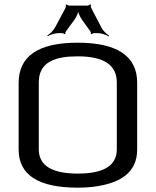

<svg xmlns="http://www.w3.org/2000/svg" viewBox="-20 -856 719 886"><path d="M613 -474C613 -597 521 -659 338 -659C157 -659 66 -597 66 -473V-166C66 -49 157 10 338 10C371 10 402 8 431 3C527 -13 613 -54 613 -166V-474ZM339 -596C459 -596 519 -556 519 -476V-167C519 -92 459 -55 340 -55C219 -55 159 -92 159 -167V-476C159 -574 241 -596 339 -596ZM249 -703H268C271 -703 277 -700 278 -698L282 -700C281 -702 282 -709 284 -711L325 -767C334 -780 343 -801 343 -813H339C339 -801 348 -780 357 -767L397 -711C399 -709 400 -702 399 -700L403 -698C404 -700 410 -703 413 -703H432C449 -703 471 -695 481 -688L483 -692C473 -698 455 -714 448 -729L401 -819C399 -823 398 -832 400 -834L397 -836C395 -834 387 -830 383 -830H300C296 -830 288 -834 287 -836L283 -834C285 -832 284 -823 282 -819L234 -729C226 -714 208 -698 198 -692L200 -689C210 -695 232 -703 249 -703Z"/></svg>

Font: Gamestation Storm
Style: Regular
Weight: 400
Designer: Jonas Hecksher
Foundry: Jonas Hecksher, Playtypeª, e-types AS
Version: Version 1.003